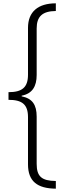

<svg xmlns="http://www.w3.org/2000/svg" viewBox="-20 -906 394 1152"><path d="M315 226V180C230 179 200 153 200 77V-206C200 -278 174 -315 110 -328V-332C174 -344 200 -388 200 -456V-735C200 -808 235 -839 315 -840V-886C209 -886 148 -836 148 -739V-458C148 -381 112 -353 31 -353V-307C112 -307 148 -280 148 -203V80C148 182 204 225 315 226Z"/></svg>

Font: Noto Sans Kannada UI ExtraCondensed Light
Style: Regular
Weight: 300
Width: 2
Designer: Jelle Bosma - Monotype Design Team
Foundry: Monotype Imaging Inc.
Version: Version 2.005